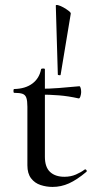

<svg xmlns="http://www.w3.org/2000/svg" viewBox="-20 -725 378 757"><path d="M187 12Q163 12 140 4.5Q117 -3 102.5 -22Q88 -41 88 -73V-304Q88 -327 84 -339Q80 -351 69 -355Q58 -359 36 -359Q33 -359 33 -366.5Q33 -374 36 -374Q80 -375 107.5 -395.5Q135 -416 142 -452Q143 -455 150 -455Q157 -455 157 -452V-107Q157 -66 177.5 -47Q198 -28 234 -28Q259 -28 279.5 -37Q300 -46 313 -56Q317 -59 320.5 -54.5Q324 -50 320 -47Q283 -16 252 -2Q221 12 187 12ZM290 -337Q250 -346 213 -349Q176 -352 135 -352V-375Q175 -375 212.5 -378Q250 -381 293 -385Q296 -385 298 -378Q300 -371 300 -362Q300 -354 297 -345Q294 -336 290 -337ZM200 -703Q200 -707 209.5 -704.5Q219 -702 230.5 -695.5Q242 -689 251 -682Q260 -675 259 -671L219 -430Q219 -428 213.5 -428.5Q208 -429 208 -431Z"/></svg>

Font: Cormorant Garamond Light Medium
Style: Regular
Weight: 500
Version: Version 4.001